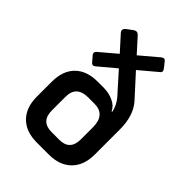

<svg xmlns="http://www.w3.org/2000/svg" viewBox="-207 -813 914 914"><g transform="rotate(45 250.0 -356.0)"><path d="M443 -323V-155Q443 -82 402 -41Q361 0 288 0H208Q134 0 93.5 -41Q53 -82 53 -155V-255Q53 -329 93.5 -369.5Q134 -410 208 -410H247Q283 -410 313 -396Q343 -382 354 -357H358Q352 -391 327 -422L234 -526L147 -453Q134 -443 123 -457L100 -484Q92 -495 103 -506L188 -578L122 -651Q107 -667 125 -682L156 -705Q172 -716 186 -701L250 -630L340 -706Q354 -717 363 -706L386 -677Q398 -661 385 -652L297 -578L398 -467Q443 -415 443 -323ZM345 -159V-240Q345 -325 270 -325H229Q150 -325 150 -251V-159Q150 -85 222 -85H274Q345 -85 345 -159Z"/></g></svg>

Font: Rajdhani Semibold
Style: Regular
Weight: 600
Designer: Satya Rajpurohit, Jyotish Sonowal
Foundry: Indian Type Foundry
Version: Version 1.200;PS 1.0;hotconv 1.0.78;makeotf.lib2.5.61930; tt